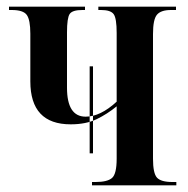

<svg xmlns="http://www.w3.org/2000/svg" viewBox="-20 -556 564 576"><path d="M249 -96V-357H259V-96ZM256 0H509V-10H497Q463 -10 451 -23Q439 -36 439 -80V-454Q439 -498 451 -512Q463 -526 493 -526H508V-536H275V-526H283Q312 -526 321 -513.5Q330 -501 330 -457V-251Q281 -206 237 -206Q181 -206 181 -293V-459Q181 -502 189 -514Q197 -526 227 -526H235V-536H7V-526H15Q50 -526 60.5 -511Q71 -496 71 -455V-312Q71 -183 192 -183Q238 -183 270 -198.5Q302 -214 330 -237V-80Q330 -34 316 -22Q302 -10 267 -10H256Z"/></svg>

Font: Noto Serif Display Condensed Semi
Style: Regular
Weight: 600
Width: 3
Designer: Monotype Design Team
Foundry: Monotype Imaging Inc.
Version: Version 1.900